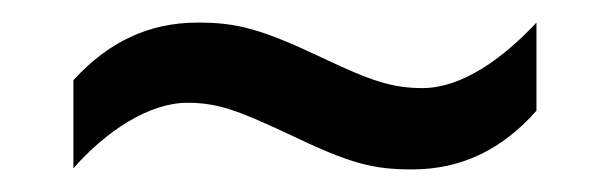

<svg xmlns="http://www.w3.org/2000/svg" viewBox="-20 -407 540 170"><path d="M45 -336V-258C74 -291 112 -316 146 -316C173 -316 191 -309 234 -289C290 -262 310 -257 345 -257C389 -257 425 -275 455 -309V-387C425 -355 389 -329 354 -329C328 -329 309 -335 265 -356C210 -382 189 -387 155 -387C112 -387 76 -370 45 -336Z"/></svg>

Font: Noto Sans Gurmukhi UI SemiCondensed
Style: Regular
Weight: 400
Width: 4
Designer: Jelle Bosma - Monotype Design Team
Foundry: Monotype Imaging Inc.
Version: Version 2.004